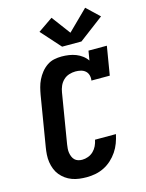

<svg xmlns="http://www.w3.org/2000/svg" viewBox="-144 -1078 888 1171"><g transform="rotate(-15 300.0 -492.5)"><path d="M255 8Q231 8 207.5 5Q184 2 162.5 -6Q141 -14 123 -27Q105 -40 91 -57Q77 -74 68.5 -95.5Q60 -117 56.5 -140Q53 -163 54.5 -187Q56 -211 60 -234L112 -549Q116 -572 122 -595.5Q128 -619 139 -641.5Q150 -664 166 -684Q182 -704 203 -718.5Q224 -733 248 -738Q272 -743 296 -743Q319 -743 342 -739.5Q365 -736 385.5 -728Q406 -720 424 -706.5Q442 -693 454 -675L464 -735H580L550 -554H434Q437 -571 432.5 -587.5Q428 -604 416 -614.5Q404 -625 387.5 -629Q371 -633 354 -633Q334 -633 313.5 -626.5Q293 -620 277.5 -605Q262 -590 253.5 -570.5Q245 -551 242 -531L190 -216Q188 -203 187 -190Q186 -177 188 -164Q190 -151 195 -139Q200 -127 208.5 -118.5Q217 -110 229.5 -106Q242 -102 255 -102Q274 -102 293 -109Q312 -116 326.5 -130Q341 -144 349.5 -162Q358 -180 362 -200H494Q488 -172 478 -145Q468 -118 451.5 -93.5Q435 -69 413 -49Q391 -29 365 -16Q339 -3 311 2.5Q283 8 255 8ZM315 -800 205 -923 298 -987 386 -869 512 -993 592 -917 437 -800Z"/></g></svg>

Font: Iosevka Curly Slab XBdExObl
Style: Regular
Weight: 800
Width: 7
Italic angle: -9°
Monospace: yes
Designer: Belleve Invis
Foundry: Belleve Invis
Version: Version 11.1.0; ttfautohint (v1.8.3)